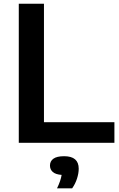

<svg xmlns="http://www.w3.org/2000/svg" viewBox="-20 -760 636 1022"><path d="M80 0V-740H214V-109.5H589V0ZM283.5 242.5Q303.5 201.5 308 171Q275.5 168.5 260.8 155.2Q246 142 246 121Q246 98 264.2 84.8Q282.5 71.5 321.5 71.5Q399 71.5 399 138Q399 162.5 389.8 191Q380.5 219.5 364 242.5Z"/></svg>

Font: Encode Sans Semi Expanded SemiBold
Style: Regular
Weight: 600
Width: 6
Designer: Multiple Designers
Foundry: Impallari Type
Version: Version 3.000; ttfautohint (v1.8.3) -l 8 -r 50 -G 200 -x 14 